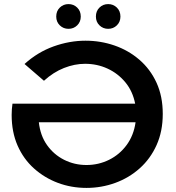

<svg xmlns="http://www.w3.org/2000/svg" viewBox="-20 -909 862 939"><path d="M403 10Q329 10 263.5 -14.5Q198 -39 146.5 -85Q95 -131 66 -197Q37 -263 37 -347Q37 -361 38 -374.5Q39 -388 41 -402H641Q629 -463 593 -506.5Q557 -550 506 -573.5Q455 -597 396 -597Q345 -597 293 -576.5Q241 -556 195 -514L100 -596Q164 -654 242 -682Q320 -710 398 -710Q472 -710 540 -686.5Q608 -663 661.5 -617Q715 -571 745.5 -504.5Q776 -438 776 -352Q776 -267 746 -200Q716 -133 663.5 -86Q611 -39 543.5 -14.5Q476 10 403 10ZM643 -311H170Q177 -246 210 -199.5Q243 -153 293.5 -127.5Q344 -102 403 -102Q462 -102 513.5 -127.5Q565 -153 599.5 -200Q634 -247 643 -311ZM509 -768Q484 -768 466.5 -785Q449 -802 449 -828Q449 -855 466.5 -872Q484 -889 509 -889Q534 -889 551.5 -872Q569 -855 569 -828Q569 -802 551.5 -785Q534 -768 509 -768ZM315 -768Q290 -768 272.5 -785Q255 -802 255 -828Q255 -855 272.5 -872Q290 -889 315 -889Q340 -889 357.5 -872Q375 -855 375 -828Q375 -802 357.5 -785Q340 -768 315 -768Z"/></svg>

Font: Montserrat SemiBold
Style: Regular
Weight: 600
Designer: Julieta Ulanovsky
Foundry: Julieta Ulanovsky
Version: Version 9.000; ttfautohint (v1.8.4.7-5d5b)